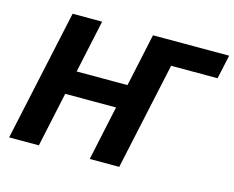

<svg xmlns="http://www.w3.org/2000/svg" viewBox="-94 -794 1134 930"><g transform="rotate(15 473.5 -329.0)"><path d="M424 0 565 -658H714L572 0ZM20 0 162 -658H310L169 0ZM123 -274 149 -393H600L574 -274ZM604 -538 630 -658H947L921 -538Z"/></g></svg>

Font: Ysabeau Infant ExtraBold
Style: Italic
Weight: 800
Italic angle: -12°
Designer: Christian Thalmann (Catharsis Fonts)
Version: Version 2.001;gftools[0.9.30]; featfreeze: ss01,ss02,lnum